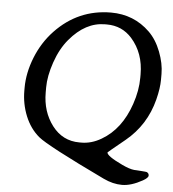

<svg xmlns="http://www.w3.org/2000/svg" viewBox="-56 -733 835 928"><g transform="rotate(5 361.5 -268.5)"><path d="M613.3 -379.9V-396Q613.3 -498.5 552.2 -567.9Q503.9 -622.1 430.2 -622.1H421.4Q326.7 -622.1 250 -530.8Q210.9 -484.4 187.5 -416.3Q164.1 -348.1 164.1 -293.5V-269Q164.1 -175.8 214.8 -109.1Q265.6 -42.5 347.2 -42.5H355.5Q356.4 -42.5 356.9 -42.5Q405.8 -42.5 453.1 -70.3Q547.4 -125 590.3 -250.5Q613.3 -317.4 613.3 -379.9ZM669.4 113.3Q614.3 144 570.1 144Q525.9 144 480 122.1Q196.3 -13.7 152.1 -50.8Q107.9 -87.9 84.2 -146.2Q60.5 -204.6 60.5 -268.6V-282.7Q60.5 -355 90.8 -431.2Q121.1 -506.8 174.8 -563.5Q286.1 -680.7 445.3 -681.2Q556.6 -681.2 633.8 -606Q670.4 -570.3 692.1 -513.9Q713.9 -457.5 713.9 -406.7V-378.4Q713.9 -337.4 699.7 -281.7Q667.5 -155.3 568.8 -74.2Q486.8 -7.3 486.8 -6.3Q486.8 11.2 563.5 47.4Q599.6 64.5 622.6 66.9L633.8 67.4Q635.3 67.4 658.4 69.1Q681.6 70.8 684.1 71.8Q694.8 76.7 694.8 87.9Q694.8 99.1 669.4 113.3Z"/></g></svg>

Font: Averia Serif Libre
Style: Italic
Weight: 400
Italic angle: -7.90001°
Version: Version 1.002